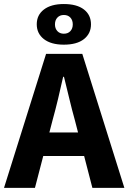

<svg xmlns="http://www.w3.org/2000/svg" viewBox="-26 -914 626 934"><path d="M-6.5 0 198.1 -651.8H374.4L579 0H423.4L338 -330.1Q324.2 -379.3 311.1 -434.3Q298 -489.3 285.2 -540.5H281.2Q269.8 -488.8 256.7 -434.1Q243.6 -379.3 229.9 -330.1L144 0ZM128.5 -155.2V-269.7H442.1V-155.2ZM284.4 -696.7Q222.5 -696.7 187.6 -723.7Q152.8 -750.8 152.8 -795.9Q152.8 -841.1 187.6 -867.7Q222.5 -894.4 284.4 -894.4Q348 -894.4 382.3 -867.9Q416.6 -841.4 416.6 -795.5Q416.6 -750.8 382.3 -723.7Q348 -696.7 284.4 -696.7ZM284.5 -750Q304.7 -750 316.3 -762.6Q328 -775.2 328 -795.3Q328 -816 316.3 -828.5Q304.7 -841.1 284.5 -841.1Q265 -841.1 253.2 -828.5Q241.4 -816 241.4 -795.3Q241.4 -775.2 253.2 -762.6Q265 -750 284.5 -750Z"/></svg>

Font: Source Sans 3
Style: Regular
Weight: 200
Designer: Paul D. Hunt
Foundry: Adobe
Version: Version 3.046;hotconv 1.0.118;makeotfexe 2.5.65603